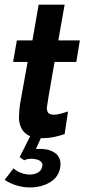

<svg xmlns="http://www.w3.org/2000/svg" viewBox="-29 -583 361 820"><path d="M150.5 7Q112 7 90.8 -5.8Q69.5 -18.5 60.8 -38.5Q52 -58.5 52 -81.5Q53 -117.5 57 -141L89 -318.5H27L43 -410.5H109.5L136 -563H247L220 -410.5H312L297 -318.5H204Q171 -130.5 171 -123Q171 -100.5 185 -96Q191.5 -93 201.5 -93Q220 -93 261.5 -107L247 -10.5Q228 -3.5 203.2 1.8Q178.5 7 150.5 7ZM98.5 217.5Q69.5 217.5 41 208.8Q12.5 200 -9 185L28.5 136Q43 149 62.2 155.8Q81.5 162.5 99 162.5Q118 162.5 134.2 153.2Q150.5 144 152.5 121.5Q152.5 112 140.5 103Q125.5 95 104.5 95Q87 95 74.5 101.5L55 88L112 -25.5L152.5 -9L124.5 53.5L143 53Q184.5 53 210.5 73.5Q229.5 91 229.5 119L228.5 130.5Q222 173 185 195.2Q148 217.5 98.5 217.5Z"/></svg>

Font: Lucymar Sans SemiBold
Style: Italic
Weight: 600
Italic angle: -10°
Foundry: The League of Moveable Type (original font) / Main changes by Cristiano Sobral with portions from Mirco Monsees
Version: Version 2.00;August 30, 2020;FontCreator 13.0.0.2681 64-bit